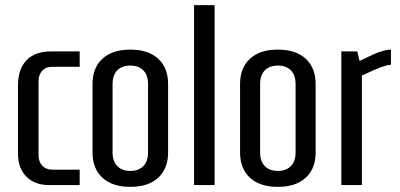

<svg xmlns="http://www.w3.org/2000/svg" viewBox="-20 -720 1556 747"><path d="M290 -520V-460H181Q158 -460 144 -444.5Q130 -429 130 -405V-115Q130 -91 144.5 -75.5Q159 -60 182 -60H290V0H170Q115 0 82.5 -33Q50 -66 50 -122V-388Q50 -451 83 -485.5Q116 -520 179 -520Z M634 -127Q634 -64 595.5 -28.5Q557 7 487 7Q417 7 378.5 -28.5Q340 -64 340 -127V-393Q340 -456 378.5 -491.5Q417 -527 487 -527Q557 -527 595.5 -491.5Q634 -456 634 -393ZM418 -127Q418 -92 436.5 -73.5Q455 -55 487 -55Q519 -55 537.5 -73.5Q556 -92 556 -127V-393Q556 -428 537.5 -446.5Q519 -465 487 -465Q455 -465 436.5 -446.5Q418 -428 418 -393Z M735 0V-700H815V0Z M1208 -127Q1208 -64 1169.5 -28.5Q1131 7 1061 7Q991 7 952.5 -28.5Q914 -64 914 -127V-393Q914 -456 952.5 -491.5Q991 -527 1061 -527Q1131 -527 1169.5 -491.5Q1208 -456 1208 -393ZM992 -127Q992 -92 1010.5 -73.5Q1029 -55 1061 -55Q1093 -55 1111.5 -73.5Q1130 -92 1130 -127V-393Q1130 -428 1111.5 -446.5Q1093 -465 1061 -465Q1029 -465 1010.5 -446.5Q992 -428 992 -393Z M1501 -527V-468Q1475 -468 1388 -426V0H1308V-520H1370L1379 -483Q1440 -513 1463 -520Q1486 -527 1501 -527Z"/></svg>

Font: Homenaje
Style: Regular
Weight: 400
Version: Version 1.002